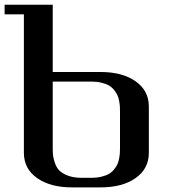

<svg xmlns="http://www.w3.org/2000/svg" viewBox="-20 -812 748 832"><path d="M208.5 -791.5V-500Q208.5 -500 416.5 -500Q510.3 -500 567.6 -459.7Q625 -419.4 625 -350.1V-149.9Q625 -80.6 567.6 -40.3Q510.3 0 416.5 0H291.5Q198.2 0 140.9 -40.3Q83.5 -80.6 83.5 -149.9V-750H0V-791.5ZM208.5 -458.5V-172.9Q208.5 -153.3 209.7 -139.9Q210.9 -126.5 217.8 -106.2Q224.6 -85.9 237.1 -73.2Q249.5 -60.5 274.2 -51Q298.8 -41.5 333.5 -41.5H375Q399.9 -41.5 419.9 -46.4Q439.9 -51.3 452.6 -58.8Q465.3 -66.4 474.6 -78.1Q483.9 -89.8 488.8 -100.3Q493.7 -110.8 496.3 -125.5Q499 -140.1 499.5 -149.9Q500 -159.7 500 -172.9V-327.1Q500 -340.3 499.5 -350.1Q499 -359.9 496.3 -374.5Q493.7 -389.2 488.8 -399.7Q483.9 -410.2 474.6 -421.9Q465.3 -433.6 452.6 -441.2Q439.9 -448.7 419.9 -453.6Q399.9 -458.5 375 -458.5Z"/></svg>

Font: Gputeks
Style: Bold
Weight: 600
Width: 8
Version: Version 0.9